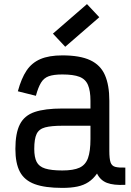

<svg xmlns="http://www.w3.org/2000/svg" viewBox="-20 -902 640 936"><path d="M284 14Q199 14 149 -4.5Q99 -23 77 -64.5Q55 -106 55 -176Q55 -253 77 -296Q99 -339 149 -356Q199 -373 284 -373H421V-411Q421 -459 409 -487.5Q397 -516 367.5 -527.5Q338 -539 284 -539Q242 -539 218 -530.5Q194 -522 180 -499Q166 -476 155 -435L67 -457Q84 -520 109.5 -558Q135 -596 177 -614Q219 -632 284 -632Q370 -632 420 -608.5Q470 -585 491.5 -536Q513 -487 513 -411V-166Q513 -128 519 -110.5Q525 -93 542 -88.5Q559 -84 591 -85V-1Q534 2 501.5 -10.5Q469 -23 453 -56Q435 -30 411.5 -14.5Q388 1 357 7.5Q326 14 284 14ZM284 -71Q338 -71 367.5 -84.5Q397 -98 409 -131.5Q421 -165 421 -224V-289H284Q230 -289 200 -281Q170 -273 158.5 -249Q147 -225 147 -176Q147 -136 158.5 -113Q170 -90 200 -80.5Q230 -71 284 -71ZM298 -674 238 -738 404 -882 464 -818Z"/></svg>

Font: Victor Mono SemiBold
Style: Regular
Weight: 600
Monospace: yes
Designer: Rune Bjørnerås
Version: Version 1.561;gftools[0.9.30]